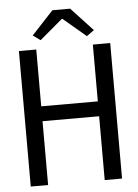

<svg xmlns="http://www.w3.org/2000/svg" viewBox="-57 -882 664 926"><g transform="rotate(-5 275.0 -419.0)"><path d="M138 0V-309H412V0H496V-656H412V-381H138V-656H54V0ZM127 -725 163 -699 273 -792H277L387 -699L423 -725L318 -838H232Z"/></g></svg>

Font: Codetta
Style: Regular
Weight: 400
Italic angle: -11°
Designer: Ulrich Proeller
Foundry: PROSA GmbH
Version: Version 2.00;September 29, 2018;FontCreator 11.5.0.2427 64-b